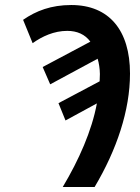

<svg xmlns="http://www.w3.org/2000/svg" viewBox="-20 -745 559 765"><path d="M230 0H357C445 -148 498 -305 498 -452C498 -624 415 -725 264 -725C184 -725 124 -702 72 -666L110 -573C148 -600 195 -622 248 -622C287 -622 319 -608 340 -579L150 -478L180 -409L369 -511C374 -495 378 -470 378 -450C378 -440 377 -431 377 -421L213 -334L241 -265L366 -333C346 -224 294 -107 230 0Z"/></svg>

Font: Noto Sans SemiCondensed SemiBold
Style: Italic
Weight: 600
Width: 4
Italic angle: -12°
Designer: Monotype Design Team
Foundry: Monotype Imaging Inc.
Version: Version 2.013